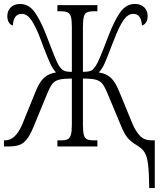

<svg xmlns="http://www.w3.org/2000/svg" viewBox="-20 -740 820 970"><path d="M673 -5Q644 -22 627 -41Q610 -60 595 -96L523 -268Q509 -302 497 -317Q485 -332 464 -337.5Q443 -343 399 -343V-111Q399 -75 403.5 -58.5Q408 -42 419.5 -36.5Q431 -31 454 -31H472V0H270V-31H287Q311 -31 322 -36.5Q333 -42 338 -58.5Q343 -75 343 -110V-343Q300 -343 278.5 -337.5Q257 -332 245 -317Q233 -302 219 -268L148 -96Q131 -55 114 -34.5Q97 -14 76 -7Q55 0 20 0H0V-31H6Q31 -31 52.5 -50Q74 -69 93 -113L160 -278Q179 -326 203 -347.5Q227 -369 263 -374Q247 -391 235 -416.5Q223 -442 201 -499Q190 -529 188 -534Q162 -604 139.5 -637Q117 -670 90 -670Q48 -670 45 -611Q33 -614 25 -626.5Q17 -639 17 -659Q17 -685 34 -702.5Q51 -720 82 -720Q126 -720 156.5 -677Q187 -634 217 -554Q236 -504 252 -464Q268 -424 277 -409Q289 -391 300.5 -384Q312 -377 343 -377V-606Q343 -640 338 -656Q333 -672 321.5 -677.5Q310 -683 287 -683H270V-714H472V-683H454Q431 -683 419.5 -677.5Q408 -672 403.5 -655.5Q399 -639 399 -604V-377Q421 -377 433 -380.5Q445 -384 450.5 -390Q456 -396 465 -409Q481 -434 526 -554Q557 -635 587 -677.5Q617 -720 661 -720Q692 -720 709 -702.5Q726 -685 726 -659Q726 -639 717.5 -626.5Q709 -614 697 -611Q694 -670 653 -670Q626 -670 603.5 -637.5Q581 -605 554 -534L543 -506Q521 -447 508.5 -419.5Q496 -392 479 -374Q516 -369 539.5 -347.5Q563 -326 582 -278L650 -113Q666 -76 687.5 -53.5Q709 -31 745 -31H762V210H734Q733 131 728 90.5Q723 50 710.5 30Q698 10 673 -5Z"/></svg>

Font: Noto Serif CondLight
Style: Regular
Weight: 300
Width: 3
Designer: Monotype Design Team
Foundry: Monotype Imaging Inc.
Version: Version 1.001